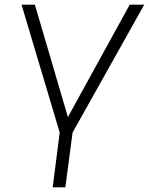

<svg xmlns="http://www.w3.org/2000/svg" viewBox="-20 -800 636 820"><path d="M259 0H205L235 -234L72 -780H129L270 -300L534 -780H596L290 -234Z"/></svg>

Font: Tanohe Sans Light
Style: Italic
Weight: 300
Designer: Village Type and Design LLC & Cristiano Sobral
Foundry: Cooper Hewitt Smithsonian Design Museum
Version: Version 1.00;September 29, 2021;FontCreator 13.0.0.2655 64-b